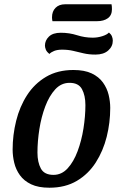

<svg xmlns="http://www.w3.org/2000/svg" viewBox="-20 -857 568 897"><path d="M211 20Q159 20 125.5 4Q92 -12 73 -38.5Q54 -65 46.5 -96.5Q39 -128 39 -158Q39 -226 55.5 -292.5Q72 -359 106.5 -412.5Q141 -466 195 -498Q249 -530 323 -530Q375 -530 408.5 -514Q442 -498 461 -471.5Q480 -445 487.5 -414Q495 -383 495 -353Q495 -284 478.5 -218Q462 -152 427.5 -98Q393 -44 339 -12Q285 20 211 20ZM230 -40Q268 -40 296 -70.5Q324 -101 342.5 -150.5Q361 -200 370 -257Q379 -314 379 -366Q379 -411 363 -440.5Q347 -470 305 -470Q266 -470 238 -439.5Q210 -409 191.5 -360Q173 -311 164 -254Q155 -197 155 -144Q155 -99 171 -69.5Q187 -40 230 -40ZM225 -758Q223 -768 223 -776Q223 -804 239.5 -820.5Q256 -837 284 -837H501Q502 -832 502.5 -826.5Q503 -821 503 -814Q503 -786 484 -772Q465 -758 433 -758ZM426 -602Q395 -602 370 -608Q345 -614 321.5 -619.5Q298 -625 270 -625Q248 -625 233 -619Q218 -613 211 -605Q198 -615 194 -625.5Q190 -636 190 -644Q190 -668 208.5 -686Q227 -704 264 -704Q304 -704 340 -692.5Q376 -681 413 -681Q436 -681 458 -688Q480 -695 489 -705Q499 -697 503 -687Q507 -677 507 -667Q507 -640 485.5 -621Q464 -602 426 -602Z"/></svg>

Font: Sansita Swashed
Style: Regular
Weight: 400
Designer: Pablo Cosgaya
Foundry: Omnibus-Type
Version: Version 1.003; ttfautohint (v1.8.3)